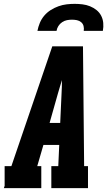

<svg xmlns="http://www.w3.org/2000/svg" viewBox="-35 -975 556 995"><path d="M-15 0 -11 -12V-114H24L236 -735H395L401 -114H421V0H231V-114H267L272 -224H190L158 -114H179V0ZM277 -338 284 -490Q285 -507 285.5 -524.5Q286 -542 286 -560Q281 -543 275.5 -525.5Q270 -508 265 -490L222 -338ZM159 -815Q163 -836 171.5 -856.5Q180 -877 194.5 -894Q209 -911 228 -923Q247 -935 268 -942.5Q289 -950 310 -952.5Q331 -955 352 -955Q372 -955 392.5 -952.5Q413 -950 431.5 -942.5Q450 -935 465 -923Q480 -911 489 -894Q498 -877 500 -856.5Q502 -836 498 -815H399Q401 -828 398 -840Q395 -852 385.5 -860Q376 -868 363.5 -870.5Q351 -873 338 -873Q325 -873 312 -870.5Q299 -868 287 -860Q275 -852 267.5 -840Q260 -828 258 -815Z"/></svg>

Font: Iosevka Slab Heavy
Style: Italic
Weight: 900
Italic angle: -9°
Monospace: yes
Designer: Belleve Invis
Foundry: Belleve Invis
Version: Version 11.1.0; ttfautohint (v1.8.3)